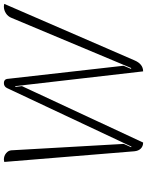

<svg xmlns="http://www.w3.org/2000/svg" viewBox="96 -845 758 990"><g transform="rotate(-90 475.0 -350.0)"><path d="M190 -36 135 -707 147 -709Q166 -709 180 -697.5Q194 -686 195 -670L228 -91L211 -53L214 -51L516 -693Q524 -709 542 -709Q551 -709 556.5 -704.5Q562 -700 563 -693L631 -92L615 -54L619 -52L878 -670Q885 -688 901.5 -698.5Q918 -709 936 -709Q942 -709 950 -707L659 -36Q640 9 602 9L526 -650H522L526 -616L235 9Q216 9 204 -3Q192 -15 190 -36Z"/></g></svg>

Font: K2D Thin
Style: Italic
Weight: 100
Italic angle: -10°
Designer: Katatrad Aksorn Co.,Ltd.
Foundry: Cadson Demak Co.,Ltd.
Version: Version 1.000; ttfautohint (v1.6)